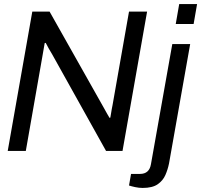

<svg xmlns="http://www.w3.org/2000/svg" viewBox="-20 -743 990 945"><path d="M18 0 139 -686H224L494 -207Q498 -200 502 -192.5Q506 -185 510.5 -177.5Q515 -170 519 -163L523 -164Q525 -174 526.5 -184.5Q528 -195 530 -205.5Q532 -216 534 -226L615 -686H704L583 0H502L236 -477Q228 -490 220 -504Q212 -518 205 -532L200 -531Q198 -520 196 -508Q194 -496 192 -485Q190 -474 188 -462L107 0ZM682 182Q664 182 645.5 178Q627 174 615 170L625 113H669Q715 113 723 65L828 -526H916L812 61Q806 91 794 118.5Q782 146 756 164Q730 182 682 182ZM845 -625 862 -723H950L933 -625Z"/></svg>

Font: Archivo VF Beta
Style: Italic
Weight: 400
Italic angle: -10°
Designer: Hector Gatti
Foundry: Omnibus-Type
Version: Version 1.002